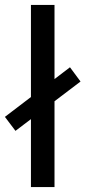

<svg xmlns="http://www.w3.org/2000/svg" viewBox="-27 -762 348 782"><path d="M99 0V-742H195V0ZM36 -229 -7 -286 258 -488 301 -430Z"/></svg>

Font: Montserrat Z Med
Style: Regular
Weight: 500
Designer: Julieta Ulanovsky
Foundry: Julieta Ulanovsky
Version: Version 8.000